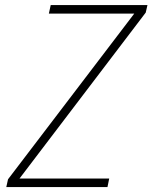

<svg xmlns="http://www.w3.org/2000/svg" viewBox="-20 -758 618 778"><path d="M59 -34.5H422.5L415.5 0H5.5L12.5 -31.5L524.5 -703.5L526 -703H178L185.5 -737.5H577.5L570.5 -707L59 -34.5Z"/></svg>

Font: Epilogue ExtraLight
Style: Italic
Weight: 250
Italic angle: -12°
Designer: Tyler Finck
Foundry: Etcetera Type Co
Version: Version 2.112